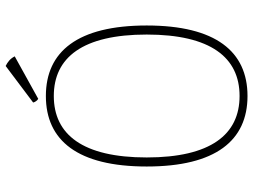

<svg xmlns="http://www.w3.org/2000/svg" viewBox="-128 -754 894 678"><g transform="rotate(-90 319.0 -415.0)"><path d="M459 -810C451 -826 439 -835 425 -842L296 -745C297 -739 303 -730 309 -727ZM319 12C476 12 568 -100 568 -344C568 -588 476 -700 319 -700C162 -700 70 -588 70 -344C70 -100 162 12 319 12ZM319 -16C183 -16 102 -118 102 -344C102 -570 183 -672 319 -672C455 -672 536 -570 536 -344C536 -118 455 -16 319 -16Z"/></g></svg>

Font: Arima Koshi Thin
Style: Regular
Weight: 250
Designer: Joana Correia and Natanael Gama
Foundry: NDISCOVER
Version: Version 1.019;PS 001.019;hotconv 1.0.88;makeotf.lib2.5.64775